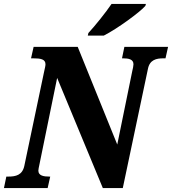

<svg xmlns="http://www.w3.org/2000/svg" viewBox="-42 -951 870 971"><path d="M402 -771H483C552 -806 665 -889 693 -921L696 -931H522C493 -888 440 -822 405 -784ZM-22 0H199L212 -58H207C180 -58 152 -62 152 -88C152 -94 154 -103 158 -122L247 -557L478 0H579L706 -602C715 -649 749 -656 784 -656H795L808 -714H587L575 -656H580C607 -656 633 -652 633 -626C633 -618 630 -604 627 -592L551 -220L351 -714H128L115 -656H126C163 -656 188 -652 188 -626C188 -618 185 -606 181 -588L81 -112C71 -65 37 -58 1 -58H-10Z"/></svg>

Font: Noto Serif Condensed Black
Style: Italic
Weight: 900
Width: 3
Italic angle: -12°
Designer: Monotype Design Team
Foundry: Monotype Imaging Inc.
Version: Version 2.013